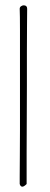

<svg xmlns="http://www.w3.org/2000/svg" viewBox="-20 -691 186 721"><path d="M64 10Q57 10 54 0Q54 0 54 -27.5Q54 -55 54.5 -101.5Q55 -148 55 -206Q55 -264 55 -327Q55 -390 55 -448Q55 -521 55 -578.5Q55 -636 54 -658Q54 -664 59 -667.5Q64 -671 69 -671Q82 -671 82 -658Q82 -642 81.5 -599Q81 -556 81 -496Q81 -436 81 -368.5Q81 -301 80.5 -236Q80 -171 80 -117.5Q80 -64 80 -32Q80 0 80 0Q70 10 64 10Z"/></svg>

Font: Licorice
Style: Regular
Weight: 400
Designer: Robert E. Leuschke
Foundry: Robert E. Leuschke
Version: Version 1.010; ttfautohint (v1.8.3)